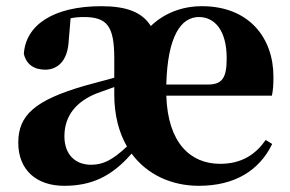

<svg xmlns="http://www.w3.org/2000/svg" viewBox="-20 -583 936 620"><path d="M622 17C738 17 817 -32 859 -118L838 -131C806 -85 761 -54 691 -54C595 -54 522 -121 517 -274H858C862 -293 863 -310 863 -335C863 -462 783 -563 632 -563C567 -563 510 -540 467 -499C439 -544 388 -563 307 -563C152 -563 63 -502 57 -409C65 -375 90 -358 126 -358C164 -358 199 -384 202 -453L208 -524C223 -527 236 -528 250 -528C326 -528 349 -499 349 -394V-332L253 -306C91 -259 39 -210 39 -122C39 -35 97 17 187 17C273 17 339 -11 405 -87C455 -19 534 17 622 17ZM517 -310C521 -467 565 -528 622 -528C674 -528 712 -484 712 -395C712 -333 699 -310 651 -310ZM390 -110C342 -65 312 -51 274 -51C224 -51 188 -83 188 -143C188 -210 227 -255 291 -281L349 -302V-278C349 -211 364 -155 390 -110Z"/></svg>

Font: Noto Serif CJK HK Black
Style: Regular
Weight: 900
Designer: Ryoko NISHIZUKA 西塚涼子 (kana & ideographs); Frank Grießhammer (Latin, Greek & Cyrillic); Wenlong ZHANG 张文龙 (bopomofo); San
Foundry: Adobe
Version: Version 2.001;hotconv 1.1.0;makeotfexe 2.6.0